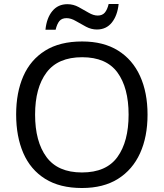

<svg xmlns="http://www.w3.org/2000/svg" viewBox="-20 -933 821 963"><path d="M720 -358Q720 -247 682.5 -164.5Q645 -82 572 -36Q499 10 391 10Q280 10 206.5 -36Q133 -82 97 -165Q61 -248 61 -359Q61 -469 97 -551Q133 -633 206.5 -679Q280 -725 392 -725Q499 -725 572 -679.5Q645 -634 682.5 -551.5Q720 -469 720 -358ZM156 -358Q156 -223 213 -145.5Q270 -68 391 -68Q513 -68 569 -145.5Q625 -223 625 -358Q625 -493 569 -569.5Q513 -646 392 -646Q271 -646 213.5 -569.5Q156 -493 156 -358ZM208 -784Q214 -843 242.5 -877.5Q271 -912 318 -912Q348 -912 374.5 -897.5Q401 -883 425 -869Q449 -855 470 -855Q493 -855 505.5 -869.5Q518 -884 525 -913H575Q569 -855 541 -820Q513 -785 466 -785Q438 -785 411.5 -799Q385 -813 360.5 -827.5Q336 -842 314 -842Q290 -842 278 -827.5Q266 -813 259 -784Z"/></svg>

Font: Noto Sans Hanunoo
Style: Regular
Weight: 400
Designer: Monotype Design Team
Foundry: Monotype Imaging Inc.
Version: Version 2.003; ttfautohint (v1.8.4.7-5d5b)